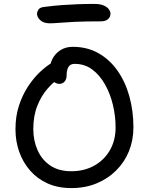

<svg xmlns="http://www.w3.org/2000/svg" viewBox="-20 -950 760 980"><path d="M344 10Q276 10 223.5 -13.5Q171 -37 134.5 -78.5Q98 -120 78.5 -174Q59 -228 59 -290Q59 -357 77 -411.5Q95 -466 123 -508.5Q151 -551 181.5 -580Q212 -609 237 -624.5Q262 -640 274 -640Q284 -640 292 -637Q300 -634 309 -621Q324 -599 313.5 -582Q303 -565 282 -551Q252 -531 221.5 -496Q191 -461 170.5 -410Q150 -359 150 -290Q150 -233 171.5 -184Q193 -135 236 -105.5Q279 -76 344 -76Q409 -76 460 -104Q511 -132 540.5 -182.5Q570 -233 570 -300Q570 -357 556.5 -414Q543 -471 516 -519Q489 -567 450.5 -595.5Q412 -624 361 -624Q338 -624 329 -607.5Q320 -591 320 -566Q320 -545 309.5 -533.5Q299 -522 284 -522Q271 -522 259.5 -529Q248 -536 240.5 -550.5Q233 -565 233 -585Q233 -619 246.5 -647Q260 -675 287 -693Q314 -711 351 -711Q425 -711 482.5 -678.5Q540 -646 580 -589Q620 -532 640.5 -457.5Q661 -383 661 -300Q661 -235 638.5 -179Q616 -123 573.5 -80.5Q531 -38 473 -14Q415 10 344 10ZM234 -831Q203 -831 186 -846.5Q169 -862 169 -880Q169 -890 176.5 -901.5Q184 -913 209 -915Q254 -921 295.5 -924Q337 -927 377.5 -928.5Q418 -930 461 -930Q492 -930 510.5 -921.5Q529 -913 536.5 -901.5Q544 -890 544 -881Q544 -863 531 -852Q518 -841 494 -841Q412 -841 361.5 -838.5Q311 -836 282 -833.5Q253 -831 234 -831Z"/></svg>

Font: Shantell Sans
Style: Regular
Weight: 400
Designer: Stephen Nixon, Anya Danilova, Shantell Martin
Foundry: Arrow Type
Version: Version 1.008;[ac192a2d6]